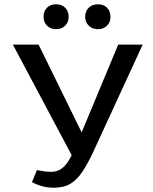

<svg xmlns="http://www.w3.org/2000/svg" viewBox="-20 -866 712 895"><path d="M231 9Q202 9 176.5 2Q151 -5 129 -17L152 -73Q173 -69 188.5 -67Q204 -65 218 -65Q244 -65 264 -78Q284 -91 300.5 -118Q317 -145 334 -185L531 -658H645L411 -150Q388 -102 364 -65.5Q340 -29 309 -10Q278 9 231 9ZM324 -124 40 -658H160L389 -191ZM241 -730Q215 -730 199 -746.5Q183 -763 183 -787Q183 -814 199 -830Q215 -846 241 -846Q268 -846 284 -830Q300 -814 300 -787Q300 -763 284 -746.5Q268 -730 241 -730ZM437 -730Q410 -730 393.5 -746.5Q377 -763 377 -787Q377 -814 393.5 -830Q410 -846 437 -846Q463 -846 479 -830Q495 -814 495 -787Q495 -763 479 -746.5Q463 -730 437 -730Z"/></svg>

Font: Ysabeau SC SemiBold
Style: Regular
Weight: 600
Designer: Christian Thalmann (Catharsis Fonts)
Version: Version 2.001;gftools[0.9.30]; featfreeze: smcp